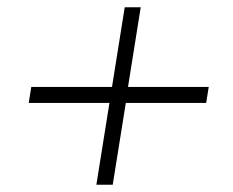

<svg xmlns="http://www.w3.org/2000/svg" viewBox="-20 -548 640 528"><path d="M245 -40 281 -265H59L66 -309H288L323 -528H367L332 -309H554L547 -265H326L290 -40Z"/></svg>

Font: Nunito Sans 7pt ExtraLight
Style: Italic
Weight: 250
Italic angle: -9°
Designer: Vernon Adams
Foundry: Vernon Adams
Version: Version 3.101;gftools[0.9.27]